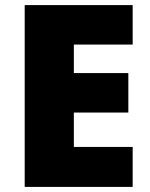

<svg xmlns="http://www.w3.org/2000/svg" viewBox="-20 -734 589 754"><path d="M501 0H77V-714H501V-559H270V-447H484V-292H270V-157H501Z"/></svg>

Font: Noto Sans Gurmukhi UI Black
Style: Regular
Weight: 900
Designer: Jelle Bosma - Monotype Design Team
Foundry: Monotype Imaging Inc.
Version: Version 2.004; ttfautohint (v1.8.4.7-5d5b)